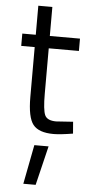

<svg xmlns="http://www.w3.org/2000/svg" viewBox="-62 -688 475 1008"><g transform="rotate(5 175.5 -184.0)"><path d="M141 78H216L166 285H101ZM331 -435H172V-196Q172 -110 184.5 -83Q197 -56 244 -56L333 -62L338 0Q271 11 236 11Q158 11 128 -27Q98 -65 98 -172V-435H27V-500H98V-653H172V-500H331Z"/></g></svg>

Font: Titillium Web[RUS by Daymarius]
Style: Regular
Weight: 400
Designer: Cyrillization by Daymarius
Foundry: Cyrillization by Daymarius
Version: Version 1.002 September 11, 2018